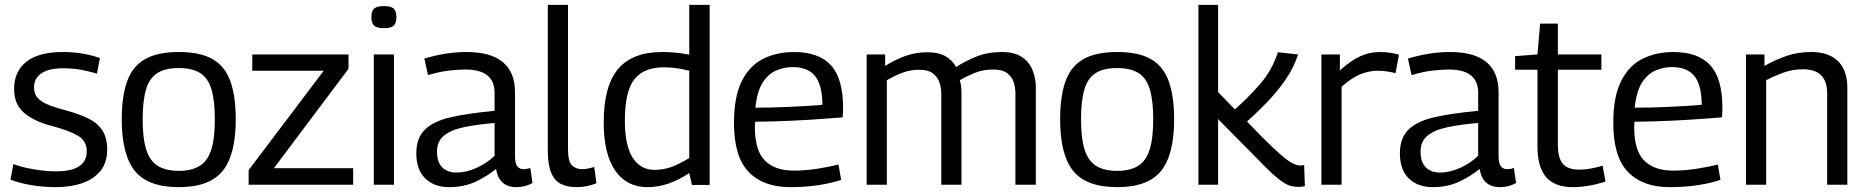

<svg xmlns="http://www.w3.org/2000/svg" viewBox="-20 -760 7684 790"><path d="M23 -21 35 -85Q69 -72 118 -63.5Q167 -55 211 -55Q337 -55 337 -138Q337 -180 301 -201.5Q265 -223 192 -242Q122 -260 80 -295Q38 -330 38 -394Q38 -466 88.5 -506Q139 -546 239 -546Q283 -546 322.5 -539Q362 -532 391 -521L379 -457Q350 -466 315.5 -472.5Q281 -479 239 -479Q180 -479 150 -458Q120 -437 120 -401Q120 -372 137 -355Q154 -338 184.5 -326.5Q215 -315 254 -305Q305 -291 342.5 -273Q380 -255 400.5 -224.5Q421 -194 421 -145Q421 -91 393.5 -57Q366 -23 318.5 -6.5Q271 10 210 10Q159 10 110 2Q61 -6 23 -21Z M481 -269Q481 -364 503 -425.5Q525 -487 576.5 -516.5Q628 -546 716 -546Q804 -546 855 -516.5Q906 -487 928 -425.5Q950 -364 950 -269Q950 -123 896 -56.5Q842 10 716 10Q589 10 535 -56.5Q481 -123 481 -269ZM567 -269Q567 -190 582 -143.5Q597 -97 630 -77Q663 -57 716 -57Q768 -57 801 -77Q834 -97 849 -143.5Q864 -190 864 -269Q864 -346 850 -392.5Q836 -439 803.5 -459.5Q771 -480 716 -480Q660 -480 627.5 -459.5Q595 -439 581 -392.5Q567 -346 567 -269Z M1003 0V-60L1312 -469H1018V-536H1414V-477L1107 -68H1433V0Z M1560 -644Q1532 -644 1520 -654Q1508 -664 1508 -689Q1508 -715 1519.5 -725Q1531 -735 1560 -735Q1588 -735 1599.5 -725Q1611 -715 1611 -689Q1611 -664 1599.5 -654Q1588 -644 1560 -644ZM1518 0V-536H1601V0Z M1693 -129Q1693 -193 1729 -227.5Q1765 -262 1836.5 -278Q1908 -294 2015 -304V-379Q2015 -474 1894 -474Q1863 -474 1823.5 -469Q1784 -464 1741 -451L1726 -519Q1816 -546 1899 -546Q2099 -546 2099 -380V-120Q2099 -87 2108.5 -75.5Q2118 -64 2134 -64Q2140 -64 2147 -65Q2154 -66 2162 -69L2171 -7Q2141 10 2105 10Q2033 10 2021 -65Q1985 -35 1937 -12.5Q1889 10 1828 10Q1767 10 1730 -25.5Q1693 -61 1693 -129ZM1778 -136Q1778 -93 1799.5 -71.5Q1821 -50 1857 -50Q1898 -50 1940.5 -69Q1983 -88 2015 -119V-254Q1944 -248 1890.5 -237Q1837 -226 1807.5 -202.5Q1778 -179 1778 -136Z M2317 -740V-148Q2317 -95 2333.5 -79.5Q2350 -64 2375 -64Q2396 -64 2425 -73L2434 -6Q2417 1 2396 5.5Q2375 10 2353 10Q2315 10 2288.5 -3Q2262 -16 2248 -49Q2234 -82 2234 -141V-740Z M2827 1 2816 -48Q2730 10 2644 10Q2558 10 2511 -58.5Q2464 -127 2464 -256Q2464 -406 2523 -476Q2582 -546 2705 -546Q2731 -546 2759 -543.5Q2787 -541 2816 -535V-740H2900V1ZM2816 -110V-469Q2784 -477 2759 -480Q2734 -483 2712 -483Q2628 -483 2589.5 -433Q2551 -383 2551 -263Q2551 -162 2583 -111.5Q2615 -61 2673 -61Q2708 -61 2741 -72.5Q2774 -84 2816 -110Z M3231 10Q3121 10 3060.5 -52.5Q3000 -115 3000 -254Q3000 -363 3032.5 -427Q3065 -491 3121 -518.5Q3177 -546 3247 -546Q3349 -546 3399 -491.5Q3449 -437 3449 -315Q3449 -308 3448.5 -297.5Q3448 -287 3447 -277Q3419 -275 3366 -271Q3313 -267 3241.5 -263.5Q3170 -260 3087 -259Q3086 -250 3086 -238Q3086 -140 3127.5 -99Q3169 -58 3245 -58Q3293 -58 3342 -65.5Q3391 -73 3430 -83L3441 -20Q3400 -6 3346.5 2Q3293 10 3231 10ZM3088 -317Q3152 -317 3209 -319.5Q3266 -322 3307 -324.5Q3348 -327 3364 -329Q3363 -412 3333 -448Q3303 -484 3241 -484Q3207 -484 3174 -470Q3141 -456 3118 -420Q3095 -384 3088 -317Z M3546 0V-536H3622V-489Q3664 -515 3706 -530Q3748 -545 3796 -545Q3842 -545 3870.5 -528.5Q3899 -512 3914 -484Q3952 -509 3998 -527.5Q4044 -546 4103 -546Q4154 -546 4184.5 -525.5Q4215 -505 4228.5 -471.5Q4242 -438 4242 -399V0H4158V-376Q4158 -399 4151 -421.5Q4144 -444 4124 -459Q4104 -474 4067 -474Q4025 -474 3990.5 -460Q3956 -446 3929 -430Q3933 -418 3934.5 -405Q3936 -392 3936 -380V0H3853V-374Q3853 -398 3845.5 -420.5Q3838 -443 3818.5 -458Q3799 -473 3762 -473Q3726 -473 3694 -461Q3662 -449 3629 -430V0Z M4342 -269Q4342 -364 4364 -425.5Q4386 -487 4437.5 -516.5Q4489 -546 4577 -546Q4665 -546 4716 -516.5Q4767 -487 4789 -425.5Q4811 -364 4811 -269Q4811 -123 4757 -56.5Q4703 10 4577 10Q4450 10 4396 -56.5Q4342 -123 4342 -269ZM4428 -269Q4428 -190 4443 -143.5Q4458 -97 4491 -77Q4524 -57 4577 -57Q4629 -57 4662 -77Q4695 -97 4710 -143.5Q4725 -190 4725 -269Q4725 -346 4711 -392.5Q4697 -439 4664.5 -459.5Q4632 -480 4577 -480Q4521 -480 4488.5 -459.5Q4456 -439 4442 -392.5Q4428 -346 4428 -269Z M5322 9Q5307 9 5292.5 5.5Q5278 2 5259.5 -10Q5241 -22 5214.5 -46Q5188 -70 5148 -112L4992 -270V0H4911V-740H4992V-381L5061 -310Q5117 -359 5165.5 -415Q5214 -471 5238 -545L5321 -536Q5303 -480 5268 -430Q5233 -380 5191.5 -337.5Q5150 -295 5111 -260L5167 -202Q5218 -151 5248.5 -124.5Q5279 -98 5297.5 -88.5Q5316 -79 5332 -79Q5335 -79 5338.5 -79.5Q5342 -80 5346 -81L5349 6Q5343 7 5336.5 8Q5330 9 5322 9Z M5493 -536V-470Q5537 -510 5575.5 -528Q5614 -546 5658 -546Q5700 -546 5736 -535L5722 -459Q5683 -469 5648 -469Q5613 -469 5576.5 -454Q5540 -439 5500 -403V0H5417V-536Z M5740 -129Q5740 -193 5776 -227.5Q5812 -262 5883.5 -278Q5955 -294 6062 -304V-379Q6062 -474 5941 -474Q5910 -474 5870.5 -469Q5831 -464 5788 -451L5773 -519Q5863 -546 5946 -546Q6146 -546 6146 -380V-120Q6146 -87 6155.5 -75.5Q6165 -64 6181 -64Q6187 -64 6194 -65Q6201 -66 6209 -69L6218 -7Q6188 10 6152 10Q6080 10 6068 -65Q6032 -35 5984 -12.5Q5936 10 5875 10Q5814 10 5777 -25.5Q5740 -61 5740 -129ZM5825 -136Q5825 -93 5846.5 -71.5Q5868 -50 5904 -50Q5945 -50 5987.5 -69Q6030 -88 6062 -119V-254Q5991 -248 5937.5 -237Q5884 -226 5854.5 -202.5Q5825 -179 5825 -136Z M6451 10Q6377 10 6341.5 -31.5Q6306 -73 6306 -158V-473H6214V-529L6306 -536L6317 -663H6390V-536H6569V-473H6390V-164Q6390 -110 6410.5 -86Q6431 -62 6478 -62Q6502 -62 6525.5 -66.5Q6549 -71 6574 -78L6586 -13Q6549 -1 6515 4.5Q6481 10 6451 10Z M6849 10Q6739 10 6678.5 -52.5Q6618 -115 6618 -254Q6618 -363 6650.5 -427Q6683 -491 6739 -518.5Q6795 -546 6865 -546Q6967 -546 7017 -491.5Q7067 -437 7067 -315Q7067 -308 7066.5 -297.5Q7066 -287 7065 -277Q7037 -275 6984 -271Q6931 -267 6859.5 -263.5Q6788 -260 6705 -259Q6704 -250 6704 -238Q6704 -140 6745.5 -99Q6787 -58 6863 -58Q6911 -58 6960 -65.5Q7009 -73 7048 -83L7059 -20Q7018 -6 6964.5 2Q6911 10 6849 10ZM6706 -317Q6770 -317 6827 -319.5Q6884 -322 6925 -324.5Q6966 -327 6982 -329Q6981 -412 6951 -448Q6921 -484 6859 -484Q6825 -484 6792 -470Q6759 -456 6736 -420Q6713 -384 6706 -317Z M7164 0V-536H7240V-489Q7289 -516 7334 -531Q7379 -546 7432 -546Q7505 -546 7543 -508Q7581 -470 7581 -399V0H7498V-376Q7498 -475 7399 -475Q7358 -475 7322 -462.5Q7286 -450 7247 -430V0Z"/></svg>

Font: Georama
Style: Regular
Weight: 400
Designer: Jean-Baptiste Levee
Foundry: Production Type
Version: Version 1.000